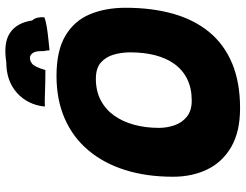

<svg xmlns="http://www.w3.org/2000/svg" viewBox="-120 -771 917 717"><g transform="rotate(-90 338.5 -412.5)"><path d="M293 25.5Q205.5 25.5 148.8 -7.2Q92 -40 64.5 -96.5Q37 -153 37 -225Q37 -324 62.2 -404Q87.5 -484 135.8 -541.2Q184 -598.5 254 -629.2Q324 -660 413.5 -660Q507.5 -660 563.2 -627Q619 -594 643.5 -535.8Q668 -477.5 668 -402Q668 -304 645.8 -225Q623.5 -146 577.5 -90Q531.5 -34 460.5 -4.2Q389.5 25.5 293 25.5ZM321 -155Q367.5 -155 401.5 -171.8Q435.5 -188.5 457.8 -219.2Q480 -250 490.8 -292Q501.5 -334 501.5 -384.5Q501.5 -416.5 493.2 -445.8Q485 -475 463.8 -494Q442.5 -513 403 -513Q357.5 -513 323 -495Q288.5 -477 265.5 -444.8Q242.5 -412.5 231 -369.8Q219.5 -327 219.5 -277.5Q219.5 -247.5 229.2 -219.2Q239 -191 261.5 -173Q284 -155 321 -155ZM299 -703.5Q305.5 -767.5 350 -807.5Q394.5 -847.5 464.5 -847.5Q538 -859 575.2 -833Q612.5 -807 620.5 -751Q628 -742.5 630.8 -731.2Q633.5 -720 632.5 -705.5Q619 -700 596 -696.2Q573 -692.5 549.2 -690.2Q525.5 -688 509 -686Q508.5 -692.5 508 -698Q507.5 -703.5 506 -708.5Q507 -734.5 501 -745.2Q495 -756 486 -758.5Q473.5 -761.5 460.2 -752Q447 -742.5 435.5 -701.5Q388.5 -701.5 352.8 -703Q317 -704.5 299 -703.5Z"/></g></svg>

Font: Grandstander Thin ExtraBold
Style: Italic
Weight: 800
Italic angle: -15°
Version: Version 1.200